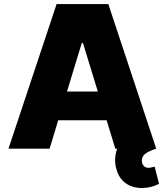

<svg xmlns="http://www.w3.org/2000/svg" viewBox="-20 -727 807 939"><path d="M21.5 0 256.8 -707H509.8L744.1 0Q708 11.7 690.9 24.7Q673.8 37.6 673.8 57.6Q673.8 74.7 682.9 84.2Q691.9 93.8 706.1 93.8Q713.9 93.8 721.7 91.6Q729.5 89.4 736.3 87.9L757.8 171.9Q718.8 192.4 674.8 192.4Q627 192.4 594.5 168.9Q562 145.5 549.8 101.6Q543 81.1 543 55.7Q543 26.9 553.2 0H543.9L501.5 -138.7H264.6L222.7 0ZM458.5 -279.3 385.7 -516.6H379.9L307.6 -279.3Z"/></svg>

Font: Pretendard JP Black
Style: Regular
Weight: 900
Designer: Base glyphs from Inter by Rasmus Andersson; Hangeul glyphs from Noto Sans CJK(Source Han Sans) by Jang Soo-young and Kan
Foundry: Kil Hyung-jin
Version: Version 1.309